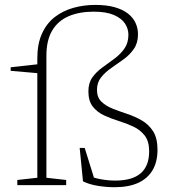

<svg xmlns="http://www.w3.org/2000/svg" viewBox="-20 -754 706 782"><path d="M132 -516Q132 -575.5 151 -617.2Q170 -659 203 -684.5Q236 -710 278.5 -722Q321 -734 368.5 -734Q413.5 -734 446.5 -724.8Q479.5 -715.5 500.5 -699.2Q521.5 -683 531.8 -661.2Q542 -639.5 542 -614Q542 -579 525.2 -554.8Q508.5 -530.5 483.5 -512.5Q458.5 -494.5 433.5 -477.2Q408.5 -460 391.8 -439Q375 -418 375 -388Q375 -357.5 393 -340Q411 -322.5 438.8 -311.5Q466.5 -300.5 498.2 -290Q530 -279.5 558 -263.2Q586 -247 603.8 -219Q621.5 -191 621.5 -144Q621.5 -95 601.5 -61Q581.5 -27 542.8 -9.2Q504 8.5 447 8.5Q413 8.5 378 2.8Q343 -3 318 -15.5L304.5 -151.5H325L366.5 -18L339.5 -39.5Q360.5 -29.5 390.5 -24Q420.5 -18.5 449.5 -18.5Q518.5 -18.5 553 -48.2Q587.5 -78 587.5 -137.5Q587.5 -178.5 569.5 -201.8Q551.5 -225 523.5 -238.2Q495.5 -251.5 463.8 -261.2Q432 -271 404 -284Q376 -297 358 -319.8Q340 -342.5 340 -382Q340 -416 356.2 -438.8Q372.5 -461.5 397 -479.2Q421.5 -497 445.8 -514.8Q470 -532.5 486.5 -555.8Q503 -579 503 -612.5Q503 -637 489 -658.2Q475 -679.5 443.8 -693Q412.5 -706.5 361.5 -706.5Q303 -706.5 259.8 -688Q216.5 -669.5 192.8 -630Q169 -590.5 169 -526.5V-30L249.5 -21V0H50.5V-21L132 -30ZM140.5 -493 133.5 -456 23.5 -465.5V-480Z"/></svg>

Font: Newsreader 9pt ExtraLight
Style: Regular
Weight: 250
Designer: Hugues Gentile
Foundry: Production Type
Version: Version 1.003